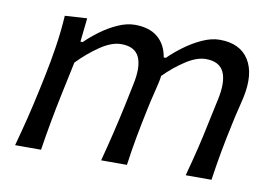

<svg xmlns="http://www.w3.org/2000/svg" viewBox="-61 -604 1002 700"><g transform="rotate(10 440.5 -254.0)"><path d="M32 0Q47 -55 59.8 -106.5Q72.5 -158 85.5 -219L96 -269Q107.5 -323.5 116.2 -381.2Q125 -439 128.5 -496L210.5 -501L201 -413H209.5Q231 -434.5 260.8 -456.5Q290.5 -478.5 323.5 -493.2Q356.5 -508 387 -508Q440 -508 471.2 -482Q502.5 -456 510 -409H518Q540.5 -431.5 571.2 -454.2Q602 -477 636 -492.5Q670 -508 700.5 -508Q776 -508 808.5 -456.5Q841 -405 821.5 -315Q817 -294 811 -270.8Q805 -247.5 799 -219Q785.5 -157 776.2 -106Q767 -55 759 0H663.5Q678.5 -55 690.8 -105.8Q703 -156.5 715 -215.5L731.5 -292.5Q746 -359 729.8 -394.5Q713.5 -430 663 -430Q629 -430 588.2 -403.2Q547.5 -376.5 512.5 -341Q511 -328.5 508 -315Q503.5 -294 497.5 -270.8Q491.5 -247.5 485.5 -219Q472.5 -158 463 -106.5Q453.5 -55 446 0H350.5Q365 -55 377.2 -106Q389.5 -157 402 -215.5L418 -292.5Q432.5 -359 416.5 -394.5Q400.5 -430 349.5 -430Q314 -430 271.2 -400.8Q228.5 -371.5 192.5 -334L167.5 -216Q155 -157 145.8 -106Q136.5 -55 128 0Z"/></g></svg>

Font: Commissioner Flair
Style: Italic
Weight: 400
Italic angle: -12°
Designer: Kostas Bartsokas
Foundry: Kostas Bartsokas
Version: Version 1.000; ttfautohint (v1.8.3)